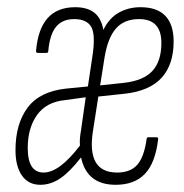

<svg xmlns="http://www.w3.org/2000/svg" viewBox="-20 -507 512 533"><path d="M92 6Q59 6 41 -19.5Q23 -45 23 -90Q23 -163 56.5 -208Q90 -253 163 -261L224 -267L236 -347Q246 -410 233.5 -432Q221 -454 186 -454Q153 -454 135.5 -432.5Q118 -411 114 -365Q114 -360 108 -360H86Q80 -360 80 -365Q85 -426 112 -456.5Q139 -487 189 -487Q222 -487 241.5 -472Q261 -457 267 -424Q283 -457 310 -472Q337 -487 370 -487Q416 -487 439 -463Q462 -439 462 -392Q462 -328 429 -291.5Q396 -255 328 -247L253 -239L238 -143Q220 -28 305 -28Q342 -28 361 -49.5Q380 -71 387 -121Q387 -126 392 -126H414Q420 -126 419 -120Q411 -54 382 -24Q353 6 301 6Q261 6 237 -13Q213 -32 205 -70Q174 -30 147.5 -12Q121 6 92 6ZM101 -28Q145 -28 202 -103Q201 -113 202 -124Q203 -135 205 -146L218 -237L160 -229Q109 -224 83 -188Q57 -152 57 -96Q57 -28 101 -28ZM258 -270 324 -277Q378 -283 403 -310Q428 -337 428 -388Q428 -454 366 -454Q325 -454 302 -428Q279 -402 270 -346Z"/></svg>

Font: Sofia Sans Extra Condensed ExtraLight
Style: Italic
Weight: 250
Italic angle: -9°
Version: Version 4.100